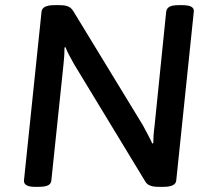

<svg xmlns="http://www.w3.org/2000/svg" viewBox="-20 -722 825 744"><path d="M116 2Q70 2 73 -24L141 -677Q144 -702 190 -702H211Q232 -702 244 -697Q256 -692 264 -679L534 -236Q547 -211 555.5 -195.5Q564 -180 570 -166L574 -167Q574 -181 575 -196.5Q576 -212 579 -235L624 -677Q626 -690 637 -696Q648 -702 673 -702H687Q734 -702 731 -677L663 -23Q661 2 614 2H593Q556 2 544 -17L266 -475Q255 -495 247 -510Q239 -525 234 -539L230 -538Q230 -508 226 -472L179 -23Q178 -10 166.5 -4Q155 2 130 2Z"/></svg>

Font: Asap Semi Expanded Semi Expanded Medium
Style: Italic
Weight: 500
Width: 6
Italic angle: -6°
Designer: Pablo Cosgaya
Foundry: Omnibus-Type
Version: Version 3.001; ttfautohint (v1.8.4.7-5d5b)